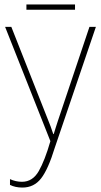

<svg xmlns="http://www.w3.org/2000/svg" viewBox="-20 -835 457 865"><path d="M99 -815V-791H318V-815ZM383 -714 241 -291Q236 -276 231.5 -261.5Q227 -247 222 -231H220Q213 -253 208 -265.5Q203 -278 198 -291L31 -714H3L207 -199Q182 -112 154.5 -64Q127 -16 79 -16Q51 -16 25 -28V-2Q49 10 81 10Q133 10 165 -31Q197 -72 227 -170L412 -714Z"/></svg>

Font: Noto Sans Display SemiCondensed Thin
Style: Regular
Weight: 250
Width: 4
Designer: Monotype Design team
Foundry: Monotype Imaging Inc.
Version: 1.000